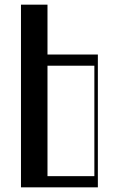

<svg xmlns="http://www.w3.org/2000/svg" viewBox="-20 -804 510 824"><path d="M70 -784H183.8V-570H400V0H70ZM385 -48V-522H183.8V-48Z"/></svg>

Font: Facade Sud
Style: Regular
Weight: 100
Designer: Éléonore Fines
Foundry: Velvetyne Type Foundry
Version: Version 1.001;Glyphs 3.2 (3202)